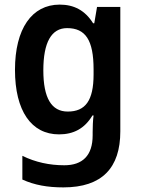

<svg xmlns="http://www.w3.org/2000/svg" viewBox="-20 -573 615 833"><path d="M239 -553C118 -553 45 -448 45 -270C45 -92 116 10 236 10C299 10 347 -15 381 -72H386C383 -52 382 -20 382 0V14C382 102 338 144 259 144C195 144 134 131 77 103V206C130 230 186 240 255 240C423 240 502 155 502 -3V-543H401L389 -472H384C349 -528 301 -553 239 -553ZM271 -451C351 -451 386 -399 386 -272V-250C386 -136 350 -89 274 -89C203 -89 168 -148 168 -268C168 -389 203 -451 271 -451Z"/></svg>

Font: Noto Sans Arabic SemCond SemBd
Style: Regular
Weight: 600
Width: 4
Designer: Monotype Design Team, Nadine Chahine, Nizar Qandah and Khaled Hosny
Foundry: Monotype Imaging Inc.
Version: Version 2.012